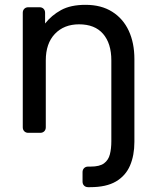

<svg xmlns="http://www.w3.org/2000/svg" viewBox="-20 -550 646 795"><path d="M344.8 225Q334.6 225 328.2 218.6Q321.8 212.3 321.8 202.1V162.8Q321.8 152.6 328.2 146.2Q334.6 139.8 344.8 139.8H355.3Q392.8 139.8 410.9 126.2Q429.1 112.6 435 89Q441 65.4 441 35.3V-300.1Q441 -370.1 406.9 -409.7Q372.8 -449.3 307.3 -449.3Q245.1 -449.3 207.3 -409.7Q169.6 -370.1 169.6 -300.1V-22.9Q169.6 -12.7 163.2 -6.4Q156.8 0 146.6 0H97.2Q87 0 80.6 -6.4Q74.3 -12.7 74.3 -22.9V-497.1Q74.3 -507.3 80.6 -513.6Q87 -520 97.2 -520H143.8Q154 -520 160.4 -513.6Q166.7 -507.3 166.7 -497.1V-452.7Q193.4 -486.6 232.9 -508.3Q272.4 -530 334.4 -530Q399.2 -530 444.4 -501.5Q489.6 -473.1 513.1 -422.7Q536.5 -372.2 536.5 -305.4V37.3Q536.5 93.3 518.4 135.5Q500.2 177.8 460.2 201.4Q420.1 225 353.4 225Z"/></svg>

Font: Rubik Light
Style: Regular
Weight: 300
Designer: Hubert and Fischer
Foundry: Hubert and Fischer
Version: Version 2.300;gftools[0.9.30]